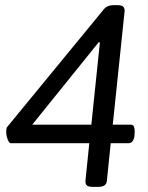

<svg xmlns="http://www.w3.org/2000/svg" viewBox="-20 -722 575 744"><path d="M435 -702Q452 -702 457.5 -696Q463 -690 463 -680L417 -239H485Q496 -239 499 -231.5Q502 -224 502 -212Q502 -206 501 -195.5Q500 -185 494.5 -176Q489 -167 477 -167H409L394 -20Q391 2 362 2H339Q322 2 316.5 -3.5Q311 -9 311 -20L326 -167H22Q17 -167 13 -174.5Q9 -182 6.5 -192Q4 -202 4 -212Q4 -218 5 -223Q6 -228 7 -229L384 -688Q390 -695 399 -698.5Q408 -702 419 -702ZM363 -559 105 -239H334L367 -557Z"/></svg>

Font: Asap VF Beta
Style: Italic
Weight: 400
Italic angle: -6°
Designer: Pablo Cosgaya
Foundry: Pablo Cosgaya
Version: Version 1.007